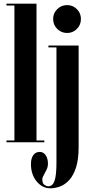

<svg xmlns="http://www.w3.org/2000/svg" viewBox="-20 -770 489 1039"><path d="M15 0V-10H58V-740H15V-750H177.5V-10H220V0ZM343.5 -591.5Q312 -591.5 289.8 -613.5Q267.5 -635.5 267.5 -667.5Q267.5 -698.5 289.8 -720.5Q312 -742.5 343.5 -742.5Q374 -742.5 396 -720.5Q418 -698.5 418 -667.5Q418 -635.5 396 -613.5Q374 -591.5 343.5 -591.5ZM252.5 249Q209 249 178.2 211.5Q147.5 174 147.5 118.5Q147.5 86 160.5 69Q173.5 52 195 52Q215.5 52 227.5 70.5Q239.5 89 239.5 115.5Q239.5 132.5 232 148.2Q224.5 164 216.8 177.2Q209 190.5 209 200Q209 222.5 220.2 230.2Q231.5 238 241.5 238Q265.5 238 275.5 207.5Q285.5 177 285.5 110.5V-513.5H242V-523.5H405.5V25.5Q405.5 92.5 391.5 136Q377.5 179.5 354.8 204.2Q332 229 305.2 239Q278.5 249 252.5 249Z"/></svg>

Font: Imbue 100pt
Style: Bold
Weight: 700
Designer: Tyler Finck
Foundry: Etcetera Type Company
Version: Version 1.102; ttfautohint (v1.8.3)